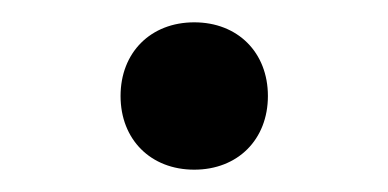

<svg xmlns="http://www.w3.org/2000/svg" viewBox="-20 -356 348 172"><path d="M154 -204C193 -204 220 -231 220 -270C220 -309 193 -336 154 -336C115 -336 88 -309 88 -270C88 -231 115 -204 154 -204Z"/></svg>

Font: Ribes
Style: Bold
Weight: 900
Designer: Luigi Gorlero
Foundry: Collletttivo
Version: Version 2.100;Glyphs 3.1.2 (3151)